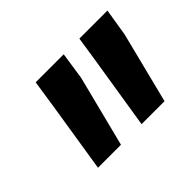

<svg xmlns="http://www.w3.org/2000/svg" viewBox="-72 -864 499 499"><g transform="rotate(-45 177.5 -614.5)"><path d="M194.8 -750.5 183.6 -675.3 133.8 -479H49.3L80.6 -676.3L91.8 -750.5ZM355.5 -750.5 343.3 -675.3 293.9 -479H209.5L241.7 -680.7L252.4 -750.5Z"/></g></svg>

Font: Roboto ExtraBold
Style: Italic
Weight: 800
Designer: Christian Robertson
Foundry: Google
Version: Version 3.009; 2024